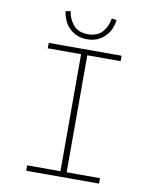

<svg xmlns="http://www.w3.org/2000/svg" viewBox="-91 -907 783 976"><g transform="rotate(10 300.0 -419.0)"><path d="M112 0V-28H284V-632H112V-660H488V-632H316V-28H488V0ZM300 -712Q267 -712 243.5 -723.5Q220 -735 204 -752.5Q188 -770 179.5 -791.5Q171 -813 168 -834L194 -838Q199 -799 224.5 -768.5Q250 -738 300 -738Q350 -738 375.5 -768.5Q401 -799 406 -838L432 -834Q429 -813 420.5 -791.5Q412 -770 396 -752.5Q380 -735 356.5 -723.5Q333 -712 300 -712Z"/></g></svg>

Font: Source Code Pro ExtraLight
Style: Regular
Weight: 200
Monospace: yes
Designer: Paul D. Hunt, Teo Tuominen
Foundry: Adobe Systems Incorporated
Version: Version 2.030;PS 1.000;hotconv 16.6.51;makeotf.lib2.5.65220